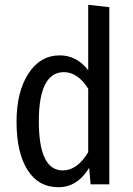

<svg xmlns="http://www.w3.org/2000/svg" viewBox="-20 -769 554 801"><path d="M348 -749 436 -739V0H358L352 -69Q303 12 224 12Q140 12 94.5 -60.5Q49 -133 49 -261Q49 -386 98.5 -462Q148 -538 229 -538Q300 -538 348 -476ZM242 -58Q302 -58 348 -134V-399Q304 -468 247 -468Q142 -468 142 -263Q142 -58 242 -58Z"/></svg>

Font: Fira Sans Condensed
Style: Regular
Weight: 400
Width: 3
Designer: Carrois Corporate & Edenspiekermann AG
Foundry: Carrois Corporate GbR & Edenspiekermann AG
Version: Version 4.202;PS 004.202;hotconv 1.0.88;makeotf.lib2.5.64775